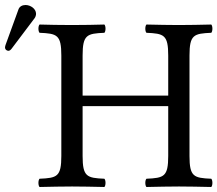

<svg xmlns="http://www.w3.org/2000/svg" viewBox="-44 -745 868 767"><path d="M713 -122V-523C713 -606 730 -611 800 -614C806 -620 806 -641 800 -647C759 -646 708 -645 670 -645C633 -645 585 -646 541 -647C535 -641 535 -620 541 -614C611 -611 628 -606 628 -523V-363H286V-523C286 -606 303 -611 373 -614C379 -620 379 -641 373 -647C335 -646 294 -645 243 -645C193 -645 152 -646 114 -647C108 -641 108 -620 114 -614C184 -611 201 -606 201 -523V-122C201 -39 184 -34 114 -31C108 -25 108 -4 114 2C158 1 206 0 244 0C280 0 329 1 373 2C379 -4 379 -25 373 -31C303 -34 286 -39 286 -122V-321H628V-122C628 -39 611 -34 541 -31C535 -25 535 -4 541 2C586 1 634 0 671 0C708 0 756 1 800 2C806 -4 806 -25 800 -31C730 -34 713 -39 713 -122ZM58 -725C45 -725 34 -719 30 -708L-22 -565C-23 -562 -24 -558 -24 -555C-24 -548 -18 -542 -10 -542C-6 -542 -1 -546 2 -550L94 -672C98 -677 100 -685 100 -690C100 -710 78 -725 58 -725Z"/></svg>

Font: Libertinus Math
Style: Regular
Weight: 400
Designer: Philipp H. Poll, Khaled Hosny
Foundry: Caleb Maclennan
Version: Version 7.050;RELEASE